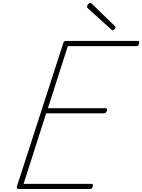

<svg xmlns="http://www.w3.org/2000/svg" viewBox="-20 -1274 958 1294"><path d="M108 0Q99 0 95.5 -3.5Q92 -7 93 -15L406 -982Q408 -991 412.5 -994.5Q417 -998 430 -998H906Q917 -998 918 -993Q919 -988 917 -981Q915 -970 910.5 -966.5Q906 -963 896 -963H437L303 -545H689Q699 -545 700.5 -540.5Q702 -536 700 -528Q697 -518 692 -514Q687 -510 678 -510H291L139 -35H594Q604 -35 605.5 -30.5Q607 -26 605 -18Q602 -8 597.5 -4Q593 0 584 0ZM739 -1070Q736 -1070 734 -1072Q732 -1074 728 -1077L570 -1220Q568 -1223 567.5 -1225.5Q567 -1228 567 -1230Q567 -1235 570 -1240.5Q573 -1246 578.5 -1250Q584 -1254 588 -1254Q593 -1254 595.5 -1252Q598 -1250 602 -1246L754 -1098Q757 -1096 757.5 -1093Q758 -1090 758 -1089Q758 -1084 751.5 -1077Q745 -1070 739 -1070Z"/></svg>

Font: Playwrite MX Thin
Style: Regular
Weight: 250
Designer: Veronika Burian, José Scaglione
Foundry: TypeTogether
Version: Version 1.002